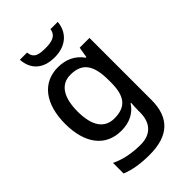

<svg xmlns="http://www.w3.org/2000/svg" viewBox="-287 -852 1194 1194"><g transform="rotate(-45 310.0 -254.5)"><path d="M468 -749H404C397 -697 352 -687 301 -687C241 -687 204 -694 198 -749H135C140 -662 196 -606 299 -606C400 -606 461 -664 468 -749ZM269 -549C133 -549 52 -442 52 -268C52 -93 133 10 269 10C339 10 394 -15 431 -71H435C434 -57 432 -22 432 -5V13C432 104 381 156 294 156C217 156 147 142 91 114V207C146 230 210 240 288 240C456 240 537 161 537 7V-539H451L439 -468H434C395 -523 338 -549 269 -549ZM291 -461C391 -461 436 -406 436 -268V-248C436 -125 392 -75 293 -75C206 -75 161 -142 161 -267C161 -393 207 -461 291 -461Z"/></g></svg>

Font: Noto Sans Gujarati Medium
Style: Regular
Weight: 500
Designer: Jelle Bosma - Monotype Design Team, Universal Thirst
Foundry: Monotype Imaging Inc.
Version: Version 2.106